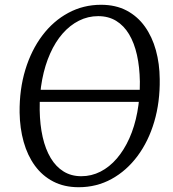

<svg xmlns="http://www.w3.org/2000/svg" viewBox="-20 -773 724 803"><path d="M309 10Q248.5 10 202.8 -13.8Q157 -37.5 126 -80Q95 -122.5 79 -179.5Q63 -236.5 62 -302.5Q61 -399.5 86 -481.5Q111 -563.5 157 -624.5Q203 -685.5 265.8 -719.2Q328.5 -753 402.5 -753Q464 -753 509.8 -728.8Q555.5 -704.5 586 -661.8Q616.5 -619 632 -562.8Q647.5 -506.5 648 -442.5Q649.5 -346.5 625.2 -264.2Q601 -182 555.2 -120.5Q509.5 -59 446.8 -24.5Q384 10 309 10ZM320 -36Q362.5 -36 400.2 -55.2Q438 -74.5 468.5 -110Q499 -145.5 521 -194.5Q543 -243.5 554.2 -303.5Q565.5 -363.5 565 -431.5Q564 -493 552.8 -543.2Q541.5 -593.5 519.8 -629.8Q498 -666 465.8 -685.8Q433.5 -705.5 390.5 -705.5Q348 -705.5 310.2 -686.5Q272.5 -667.5 242 -632.8Q211.5 -598 189.8 -549.2Q168 -500.5 156.5 -440.8Q145 -381 146 -312.5Q147 -250.5 158.5 -199.8Q170 -149 192 -112.2Q214 -75.5 246 -55.8Q278 -36 320 -36ZM637.5 -397.5 630.5 -347H71.5L78.5 -397.5Z"/></svg>

Font: Merriweather 28pt Light
Style: Italic
Weight: 300
Italic angle: -7.8°
Version: Version 2.101